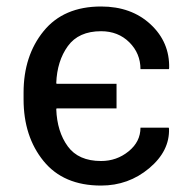

<svg xmlns="http://www.w3.org/2000/svg" viewBox="-20 -558 579 588"><path d="M289.6 -64.9Q337.4 -64.9 373.8 -94.5Q410.2 -124 410.2 -167H496.6L497.6 -164.1Q500 -95.7 436.8 -42.7Q373.5 10.3 289.6 10.3Q174.3 10.3 113.3 -64.9Q52.2 -140.1 52.2 -253.9V-274.4Q52.2 -387.2 113.5 -462.6Q174.8 -538.1 289.6 -538.1Q382.3 -538.1 441.2 -483.4Q500 -428.7 498 -349.1L497.1 -346.2H410.2Q410.2 -394.5 376 -428.5Q341.8 -462.4 289.6 -462.4Q220.7 -462.4 187.7 -416.7Q154.8 -371.1 152.3 -303.7L153.3 -301.3H336.9V-226.1H153.3L152.3 -223.6Q154.8 -154.8 187.5 -109.9Q220.2 -64.9 289.6 -64.9Z"/></svg>

Font: GeogebraSans
Style: Regular
Weight: 400
Designer: Google
Version: Version 1.100140; 2013